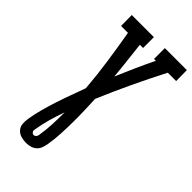

<svg xmlns="http://www.w3.org/2000/svg" viewBox="-286 -812 1104 1104"><g transform="rotate(45 265.5 -260.0)"><path d="M172 215Q150 215 130 209Q110 203 96.5 188Q83 173 81 151.5Q79 130 83 108Q90 63 102.5 17.5Q115 -28 129.5 -72.5Q144 -117 160.5 -161.5Q177 -206 193 -251Q185 -351 170.5 -450Q156 -549 139 -647H83L82 -735H262V-647H236Q242 -589 249 -531Q256 -473 261 -414Q286 -473 312 -531Q338 -589 366 -647H351V-735H530L531 -647H463Q412 -548 364.5 -447.5Q317 -347 274 -245Q276 -198 277.5 -151.5Q279 -105 278.5 -57.5Q278 -10 275.5 37.5Q273 85 265 133Q262 149 256 165.5Q250 182 236.5 194Q223 206 205.5 210.5Q188 215 172 215ZM172 152Q176 152 180 149.5Q184 147 187 143.5Q190 140 191 135.5Q192 131 193 127Q201 78 203 30Q205 -18 205 -66Q188 -20 175 26.5Q162 73 154 120Q153 125 152.5 131Q152 137 154.5 141.5Q157 146 161.5 149Q166 152 172 152Z"/></g></svg>

Font: Iosevka Curly Slab Semibold
Style: Italic
Weight: 600
Italic angle: -9°
Monospace: yes
Designer: Belleve Invis
Foundry: Belleve Invis
Version: Version 22.1.2; ttfautohint (v1.8.4)